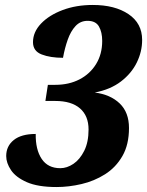

<svg xmlns="http://www.w3.org/2000/svg" viewBox="-20 -744 593 774"><path d="M208 10Q133 10 88.5 -9.5Q44 -29 24.5 -58Q5 -87 5 -115Q5 -155 35.5 -179.5Q66 -204 124 -204Q123 -141 148 -103.5Q173 -66 223 -66Q250 -66 276 -83.5Q302 -101 319.5 -136Q337 -171 337 -222Q337 -277 302.5 -307Q268 -337 203 -337H163L173 -402H203Q258 -402 300.5 -424Q343 -446 367.5 -486Q392 -526 392 -579Q392 -614 379 -637Q366 -660 333 -660Q304 -660 284.5 -639Q265 -618 253 -584Q241 -550 234 -511Q183 -511 148 -524.5Q113 -538 113 -574Q113 -615 145.5 -649Q178 -683 232.5 -703.5Q287 -724 354 -724Q443 -724 498 -687Q553 -650 553 -583Q553 -536 531.5 -492Q510 -448 467.5 -415.5Q425 -383 362 -371Q425 -363 462.5 -327Q500 -291 500 -228Q500 -161 473.5 -115Q447 -69 403.5 -41.5Q360 -14 308.5 -2Q257 10 208 10Z"/></svg>

Font: Noto Serif SemiCondensed ExtraBold
Style: Italic
Weight: 800
Width: 4
Italic angle: -12°
Designer: Monotype Design Team
Foundry: Monotype Imaging Inc.
Version: Version 2.014; ttfautohint (v1.8.4.7-5d5b)